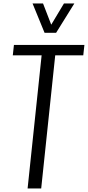

<svg xmlns="http://www.w3.org/2000/svg" viewBox="-20 -1063 496 1083"><path d="M231.4 -877.9 163.6 -1043.5H222.7L269 -923.8L340.8 -1043.5H399.4L296.4 -877.9ZM135.7 0 214.8 -751H52.2L58.6 -809.6H456.1L449.7 -751H291.5L212.4 0Z"/></svg>

Font: Oswald
Style: Light
Weight: 300
Designer: Vernon Adams
Foundry: Vernon Adams
Version: 3.0; ttfautohint (v0.95.6-bc232) -l 8 -r 50 -G 200 -x 0 -w "